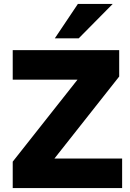

<svg xmlns="http://www.w3.org/2000/svg" viewBox="-20 -961 665 981"><path d="M45 0V-135L417 -606V-554H45V-705H589V-570L217 -99V-151H604V0ZM260 -765 378 -941H556L382 -765Z"/></svg>

Font: Nunito Sans 12pt ExtraLight 12pt Black
Style: Regular
Weight: 900
Version: Version 3.101;gftools[0.9.27]